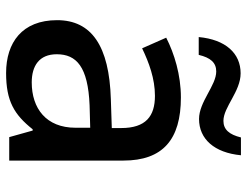

<svg xmlns="http://www.w3.org/2000/svg" viewBox="-108 -672 791 614"><g transform="rotate(90 287.0 -365.5)"><path d="M99 -606H156C165 -644 181 -662 209 -662C254 -662 306 -607 361 -607C425 -607 469 -656 477 -741H420C411 -704 395 -685 367 -685C323 -685 273 -740 215 -740C151 -740 107 -692 99 -606ZM292 -549C220 -549 152 -528 101 -502L135 -425C181 -447 232 -466 287 -466C352 -466 390 -437 390 -358V-328L298 -325C127 -320 45 -263 45 -153C45 -41 117 10 214 10C304 10 347 -16 394 -75H398L419 0H494V-365C494 -491 427 -549 292 -549ZM317 -257 389 -259V-212C389 -118 327 -72 244 -72C191 -72 154 -96 154 -152C154 -215 194 -252 317 -257Z"/></g></svg>

Font: Noto Sans Hanifi Rohingya Medium
Style: Regular
Weight: 500
Designer: Monotype Design Team and DaltonMaag
Foundry: Google LLC
Version: Version 2.102